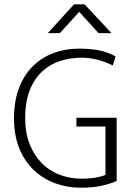

<svg xmlns="http://www.w3.org/2000/svg" viewBox="-20 -864 620 892"><path d="M348 -638Q400 -638 440.5 -630Q481 -622 517 -602L504 -560Q469 -577 433 -586.5Q397 -596 359 -596Q308 -596 260.5 -581Q213 -566 176.5 -532.5Q140 -499 118.5 -445.5Q97 -392 97 -314Q97 -247 117.5 -195Q138 -143 173 -107Q208 -71 256 -52.5Q304 -34 359 -34Q398 -34 427.5 -39.5Q457 -45 470 -52V-276H335V-317H522V-23Q489 -9 450 -0.5Q411 8 354 8Q291 8 235 -13Q179 -34 136.5 -74.5Q94 -115 69.5 -175Q45 -235 45 -314Q45 -393 68 -454Q91 -515 131.5 -555.5Q172 -596 227.5 -617Q283 -638 348 -638ZM324 -844H373L498 -710H438L348 -809L258 -710H202Z"/></svg>

Font: Mukta Vaani ExtraLight
Style: Regular
Weight: 275
Designer: Noopur Datye, Girish Dalvi, Yashodeep Gholap, Pallavi Karambelkar
Foundry: Ek Type
Version: Version 2.538;PS 1.000;hotconv 16.6.51;makeotf.lib2.5.65220;